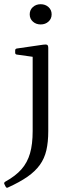

<svg xmlns="http://www.w3.org/2000/svg" viewBox="-48 -708 338 911"><path d="M107 -86V-319H181V-86ZM-27 166Q-31 159 -23 154Q26 127 54 95Q82 63 94.5 19.5Q107 -24 107 -86H181Q181 -34 172 5Q163 44 141 74.5Q119 105 82.5 130.5Q46 156 -11 182Q-17 185 -21 178ZM107 -319V-465L125 -436L32 -449Q24 -450 24 -458V-469Q24 -477 33 -478L157 -496Q171 -498 176 -495Q181 -492 181 -480V-319ZM145 -592Q123 -592 108 -605.5Q93 -619 93 -640Q93 -661 108 -674.5Q123 -688 145 -688Q167 -688 182 -674.5Q197 -661 197 -640Q197 -619 182 -605.5Q167 -592 145 -592Z"/></svg>

Font: Hahmlet Light
Style: Regular
Weight: 300
Designer: Minjoo Ham & Mark Frömberg
Foundry: hypertype
Version: Version 1.002